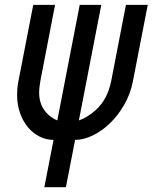

<svg xmlns="http://www.w3.org/2000/svg" viewBox="-20 -567 642 795"><path d="M201.7 12.2Q171.4 12.2 144 -1.5Q116.7 -15.1 95.9 -39.8Q75.2 -64.5 63 -98.9Q50.8 -133.3 50.8 -175.3Q50.8 -188.5 52 -202.4Q53.2 -216.3 56.2 -230.5L117.7 -546.9H208L147.5 -233.9Q145 -219.7 143.6 -207.3Q142.1 -194.8 142.1 -183.6Q142.1 -140.1 164.1 -110.4Q175.3 -94.7 189.9 -84Q204.6 -73.2 217.3 -68.4L310.1 -546.9H399.4L306.6 -68.4Q322.8 -73.7 341.3 -85Q359.9 -96.2 375.5 -110.4Q400.4 -132.8 416.5 -162.6Q432.6 -192.4 440.9 -233.9L501.5 -546.9H591.8L530.3 -230.5Q520 -177.7 494.4 -133.3Q468.8 -88.9 435.3 -56.6Q401.9 -24.4 364 -6.1Q326.2 12.2 291 12.2L252.9 208H163.6Z"/></svg>

Font: Hack
Style: Italic
Weight: 400
Italic angle: -11°
Monospace: yes
Designer: Christopher Simpkins
Foundry: Christopher Simpkins
Version: Version 2.019; ttfautohint (v1.4.1) -l 4 -r 80 -G 350 -x 0 -